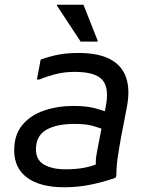

<svg xmlns="http://www.w3.org/2000/svg" viewBox="-20 -780 630 812"><path d="M252 12Q150 12 95 -28.5Q40 -69 40 -144Q40 -210 74.5 -251.5Q109 -293 166.5 -312.5Q224 -332 292 -332Q346 -332 380.5 -322.5Q415 -313 428 -308V-228Q401 -240 371 -248Q341 -256 296 -256Q218 -256 175 -230.5Q132 -205 132 -148Q132 -103 167 -83.5Q202 -64 256 -64Q301 -64 336 -70.5Q371 -77 404 -92L386 -62Q385 -77 385 -91Q385 -105 387 -119Q389 -133 392 -148L427 -328Q443 -408 413 -442Q383 -476 296 -476Q251 -476 213 -466Q175 -456 148 -444H136L152 -528Q191 -542 227.5 -549Q264 -556 312 -556Q396 -556 446 -529.5Q496 -503 513.5 -451.5Q531 -400 516 -324L492 -200Q484 -156 478 -115.5Q472 -75 472 -36L468 -28Q417 -10 363 1Q309 12 252 12ZM321 -604 221 -756V-760H333L393 -608V-604Z"/></svg>

Font: Kufam
Style: Italic
Weight: 400
Italic angle: -11°
Designer: Artur Schmal
Foundry: Original Type
Version: Version 1.301; ttfautohint (v1.8.3)